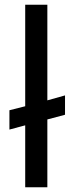

<svg xmlns="http://www.w3.org/2000/svg" viewBox="-20 -795 307 815"><path d="M256 -390V-308L181 -288V0H87V-263L20 -245V-327L87 -344V-775H181V-369Z"/></svg>

Font: Synthetic
Style: Regular
Weight: 400
Designer: Santiago Orozco
Foundry: Typemade
Version: Version 2.000; ttfautohint (v1.8.4.7-5d5b)